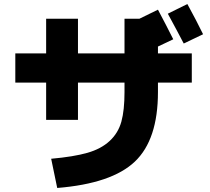

<svg xmlns="http://www.w3.org/2000/svg" viewBox="-20 -870 1040 953"><path d="M56 -605H209V-777H367V-605H598V-777H672L764 -822Q805 -745 840 -675L764 -639V-605H932V-460H764V-413Q764 -177 649.5 -68Q535 41 264 63L234 -82Q346 -92 414 -111.5Q482 -131 524.5 -170.5Q567 -210 582.5 -266.5Q598 -323 598 -413V-460H367V-275H209V-460H56ZM988 -700 892 -654Q863 -710 813 -802L910 -850Q956 -766 988 -700Z"/></svg>

Font: Mplus 1p ExtraBold
Style: Regular
Weight: 800
Version: Version 1.061